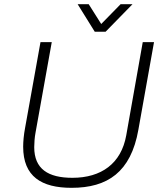

<svg xmlns="http://www.w3.org/2000/svg" viewBox="-20 -888 780 920"><path d="M615 -868H558L465 -773L405 -868H352L434 -736H486ZM323 12C495 12 607 -63 643 -266L718 -686H664L585 -240C561 -104 465 -36 327 -36C211 -36 144 -78 144 -183C144 -200 146 -231 150 -251L228 -686H174L100 -274C94 -243 91 -209 91 -185C91 -42 179 12 323 12Z"/></svg>

Font: Archivo Thin
Style: Italic
Weight: 100
Italic angle: -10°
Designer: Hector Gatti
Foundry: Omnibus-Type
Version: Version 2.001